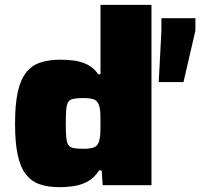

<svg xmlns="http://www.w3.org/2000/svg" viewBox="-20 -763 825 791"><path d="M225 8Q177 8 143 -4Q109 -16 86.5 -45Q64 -74 53 -124.5Q42 -175 42 -253Q42 -332 53 -383Q64 -434 87 -463.5Q110 -493 145 -505Q180 -517 228 -517Q257 -517 285 -513.5Q313 -510 339 -497.5Q365 -485 385 -457H394V-743H604V0H403L399 -61H388Q370 -32 344 -17Q318 -2 287.5 3Q257 8 225 8ZM324 -150Q354 -150 368.5 -156.5Q383 -163 388 -181Q393 -197 393.5 -214.5Q394 -232 394 -255Q394 -278 393.5 -295.5Q393 -313 389 -326Q383 -347 368 -353Q353 -359 323 -359Q298 -359 283 -356Q268 -353 261.5 -343.5Q255 -334 253 -312.5Q251 -291 251 -255Q251 -219 253 -197.5Q255 -176 261.5 -166Q268 -156 283 -153Q298 -150 324 -150ZM634 -425 645 -637V-688H785V-637L736 -425Z"/></svg>

Font: Saira Expanded ExtraBold
Style: Regular
Weight: 800
Width: 7
Designer: Hector Gatti with collaboration of the Omnibus-Type team
Foundry: Omnibus-Type
Version: Version 1.101